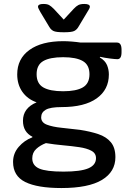

<svg xmlns="http://www.w3.org/2000/svg" viewBox="-20 -738 663 970"><path d="M290 212Q169 212 107.5 181.5Q46 151 46 80Q46 37 74.5 4Q103 -29 143 -44L144 -47Q96 -71 96 -128Q96 -192 165 -221Q119 -237 93 -274Q67 -311 67 -362Q67 -441 128.5 -485.5Q190 -530 300 -530Q319 -530 343.5 -528Q368 -526 387 -523H571Q594 -523 594 -487V-474Q594 -439 573 -439Q562 -439 534.5 -442.5Q507 -446 486 -451L484 -448Q511 -432 520.5 -409.5Q530 -387 530 -362Q530 -285 468.5 -241Q407 -197 291 -197Q234 -197 211 -183.5Q188 -170 188 -145Q188 -119 217 -108Q246 -97 290.5 -92.5Q335 -88 384 -82Q436 -74 476.5 -60.5Q517 -47 540 -19.5Q563 8 563 56Q563 130 495 171Q427 212 290 212ZM299 -277Q365 -277 398.5 -296.5Q432 -316 432 -363Q432 -410 398.5 -429.5Q365 -449 299 -449Q232 -449 198.5 -429.5Q165 -410 165 -363Q165 -316 198.5 -296.5Q232 -277 299 -277ZM301 129Q387 129 426 112.5Q465 96 465 61Q465 36 441.5 23.5Q418 11 380.5 5.5Q343 0 298.5 -4Q254 -8 212 -15Q183 -4 163 14.5Q143 33 143 62Q143 98 178 113.5Q213 129 301 129ZM406 -718Q434 -718 434 -704Q434 -700 430.5 -693Q427 -686 421 -677L376 -602Q368 -588 355 -581.5Q342 -575 303 -575Q263 -575 250 -581.5Q237 -588 229 -602L184 -677Q179 -686 175.5 -693Q172 -700 172 -704Q172 -718 199 -718Q218 -718 228 -712.5Q238 -707 252 -693L302 -639L352 -693Q365 -707 376 -712.5Q387 -718 406 -718Z"/></svg>

Font: Asap Semi Expanded Medium
Style: Regular
Weight: 500
Width: 6
Designer: Pablo Cosgaya
Foundry: Omnibus-Type
Version: Version 3.001; ttfautohint (v1.8.4.7-5d5b)